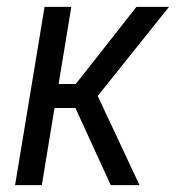

<svg xmlns="http://www.w3.org/2000/svg" viewBox="-20 -540 540 560"><path d="M303 0 200 -225H139L102 0H24L110 -520H188L151 -295H201L378 -520H473L265 -260L387 0Z"/></svg>

Font: Iosevka Oblique
Style: Regular
Weight: 400
Italic angle: -9°
Monospace: yes
Designer: Belleve Invis
Foundry: Belleve Invis
Version: Version 32.5.0; ttfautohint (v1.8.4)